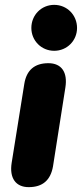

<svg xmlns="http://www.w3.org/2000/svg" viewBox="-20 -761 337 790"><path d="M98 9C156 9 188 -20 198 -76L249 -401C259 -464 233 -501 179 -501C122 -501 89 -472 80 -416L28 -91C18 -28 45 9 98 9ZM203 -552C256 -552 297 -594 297 -646C297 -699 256 -741 203 -741C150 -741 109 -699 109 -646C109 -594 150 -552 203 -552Z"/></svg>

Font: SN Pro Heavy
Style: Italic
Weight: 800
Italic angle: -9°
Designer: Tobias Whetton
Foundry: Supernotes
Version: Version 1.001;Glyphs 3.2 (3249)